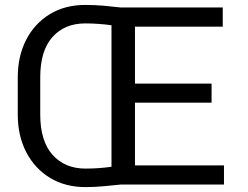

<svg xmlns="http://www.w3.org/2000/svg" viewBox="-20 -741 994 771"><path d="M322.3 -721.2Q359.9 -721.2 396.5 -718Q433.1 -714.8 465.8 -710.9H874.5V-633.8H522V-405.3H829.6V-328.6H522V-76.7H879.4V0H465.8Q433.1 3.4 397 6.8Q360.8 10.3 323.2 10.3Q242.2 10.3 181.2 -26.6Q120.1 -63.5 85.7 -129.4Q51.3 -195.3 51.3 -281.2V-429.7Q51.3 -516.1 85.4 -581.8Q119.6 -647.5 180.4 -684.3Q241.2 -721.2 322.3 -721.2ZM141.6 -281.2Q141.6 -174.8 190.9 -119.4Q240.2 -64 323.2 -64Q350.6 -64 377 -65.9Q403.3 -67.9 427.7 -71.3V-639.6Q402.8 -643.1 376.2 -645Q349.6 -647 322.3 -647Q239.3 -647 190.4 -592Q141.6 -537.1 141.6 -430.7Z"/></svg>

Font: Vazirmatn RD UI
Style: Regular
Weight: 400
Designer: Saber Rastikerdar
Foundry: Saber Rastikerdar
Version: Version 33.003